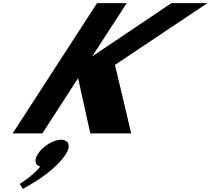

<svg xmlns="http://www.w3.org/2000/svg" viewBox="-20 -845 1333 1216"><path d="M811 0 708.1 -434 1293.4 -825H1065.4L564.1 -488L782.4 -825H594.4L60 0H248L474.7 -350L552 0ZM366.1 40C416.1 40 430.2 80 397.8 130C337.6 223 221.3 299 124.6 351L104.7 320C104.7 320 180.9 275 235 210C202.8 201 193.9 170 219.8 130C252.2 80 318.1 40 366.1 40Z"/></svg>

Font: Hussar
Style: BdWodka
Weight: 700
Foundry: Cannot Into Space Fonts
Version: Version 2.00